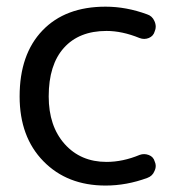

<svg xmlns="http://www.w3.org/2000/svg" viewBox="-20 -578 561 587"><path d="M407.2 -104.5Q420.9 -109.4 435.1 -104Q449.2 -98.6 453.1 -84Q456.1 -77.1 456.1 -71.3Q456.1 -62.5 452.1 -54.7Q446.3 -40 430.7 -34.2Q367.2 -10.7 302.7 -10.7Q185.5 -10.7 112.8 -85Q40 -159.2 40 -283.2Q40 -412.1 109.9 -484.9Q179.7 -557.6 302.7 -557.6Q366.2 -557.6 429.7 -534.2Q445.3 -529.3 452.1 -513.7Q456.1 -504.9 456.1 -496.1Q456.1 -489.3 453.1 -482.4Q449.2 -467.8 435.1 -461.9Q420.9 -456.1 406.2 -461.9Q353.5 -483.4 305.7 -483.4Q221.7 -483.4 175.3 -431.6Q128.9 -379.9 128.9 -283.2Q128.9 -192.4 177.7 -137.7Q226.6 -83 305.7 -83Q355.5 -83 407.2 -104.5Z"/></svg>

Font: Gen Jyuu Gothic Regular
Style: Regular
Weight: 400
Designer: [Source Han Sans]
Ryoko NISHIZUKA  (kana & ideographs); Paul D. Hunt (Latin, Greek & Cyrillic); Wenlong ZHANG  (bopomofo
Version: Version 1.002.20150607